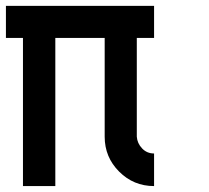

<svg xmlns="http://www.w3.org/2000/svg" viewBox="-20 -628 707 648"><path d="M441.7 -166.7Q443.3 -144.2 459.6 -127.1Q475.8 -110 500 -110V0Q430.8 0 382.1 -48.8Q333.3 -97.5 333.3 -166.7V-500H166.7V0H57.5V-500H0V-608.3H500V-500H441.7Z"/></svg>

Font: 0xA000-Squareish-Mono
Style: Squareish-Mono-Bold
Weight: 700
Version: Version 0.1